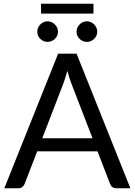

<svg xmlns="http://www.w3.org/2000/svg" viewBox="-20 -1002 717 1022"><path d="M674 0H599Q575 0 566 -23L499 -196.5H178L111 -23Q107.5 -14 99.2 -7Q91 0 78 0H3L289.5 -716.5H387.5ZM472.5 -266 359.5 -558.5Q349 -585.5 338.5 -625Q327.5 -585 317.5 -558L205 -266ZM477.5 -929.5H198.5V-982H477.5ZM442.5 -779Q420.5 -779 404 -794.8Q387.5 -810.5 387.5 -833Q387.5 -856 404 -872.2Q420.5 -888.5 442.5 -888.5Q464.5 -888.5 481 -872.2Q497.5 -856 497.5 -833Q497.5 -810.5 481 -794.8Q464.5 -779 442.5 -779ZM232.5 -779Q212 -779 195.2 -794.5Q178.5 -810 178.5 -833Q178.5 -856.5 195.2 -872.5Q212 -888.5 232.5 -888.5Q255 -888.5 271.8 -872.2Q288.5 -856 288.5 -833Q288.5 -810.5 271.8 -794.8Q255 -779 232.5 -779Z"/></svg>

Font: Verano Sans
Style: Regular
Weight: 400
Designer: Lukasz Dziedzic with Adam Twardoch and Botio Nikoltchev
Foundry: tyPoland Lukasz Dziedzic
Version: Version 3.001;December 28, 2019;FontCreator 12.0.0.2547 64-b